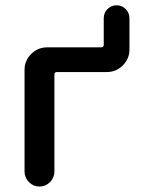

<svg xmlns="http://www.w3.org/2000/svg" viewBox="-20 -723 550 722"><path d="M360.4 -544.9Q370.1 -544.9 370.1 -554.7V-654.3Q370.1 -674.8 384.3 -689Q398.4 -703.1 418.5 -703.1Q438.5 -703.1 452.6 -689Q466.8 -674.8 466.8 -654.3V-537.1Q466.8 -502 441.9 -477.1Q417 -452.1 381.8 -452.1H194.3Q184.6 -452.1 184.6 -442.4V-78.1Q184.6 -54.7 168 -38.1Q151.4 -21.5 128.4 -21.5Q105.5 -21.5 88.9 -38.1Q72.3 -54.7 72.3 -78.1V-460Q72.3 -495.1 97.2 -520Q122.1 -544.9 157.2 -544.9Z"/></svg>

Font: Gen Jyuu GothicX Medium
Style: Regular
Weight: 500
Designer: Ryoko NISHIZUKA (kana &amp; ideographs); Paul D. Hunt (Latin, Greek &amp; Cyrillic); Wenlong ZHANG (bopomofo); Sandoll C
Version: Version 1.058.20140828